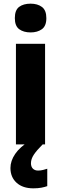

<svg xmlns="http://www.w3.org/2000/svg" viewBox="-20 -788 333 1048"><path d="M147 -768Q185 -768 209 -750Q233 -732 233 -689Q233 -646 208.5 -628.5Q184 -611 147 -611Q109 -611 85 -628.5Q61 -646 61 -689Q61 -733 84.5 -750.5Q108 -768 147 -768ZM226 -549V0H67V-549ZM149 103Q149 122 159.5 132.5Q170 143 188 143Q202 143 215.5 139.5Q229 136 238 133V228Q224 233 205.5 236.5Q187 240 162 240Q104 240 70.5 209.5Q37 179 37 129Q37 90 63 52Q89 14 141 -18L213 0Q180 33 164.5 56.5Q149 80 149 103Z"/></svg>

Font: Noto Sans Tamil SemiCondensed ExtraBold
Style: Regular
Weight: 800
Width: 4
Designer: Jelle Bosma - Monotype Design Team
Foundry: Monotype Imaging Inc.
Version: Version 2.004; ttfautohint (v1.8.4.7-5d5b)